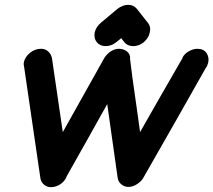

<svg xmlns="http://www.w3.org/2000/svg" viewBox="-20 -765 883 795"><path d="M466 -728Q488 -745 511 -745Q533 -745 547 -728L592 -671Q606 -654 600 -630Q596 -608 575 -590Q565 -582 554 -578Q543 -574 532 -574Q508 -574 495 -590L482 -607L461 -590Q451 -582 440 -578Q429 -574 418 -574Q394 -574 381 -590Q368 -606 372 -630Q377 -653 398 -671ZM80 -487V-486Q77 -498 79 -508Q84 -530 104.5 -546.5Q125 -563 150 -563Q167 -563 179 -552.5Q191 -542 195 -525L240 -218Q282 -294 326 -371.5Q370 -449 412 -525Q423 -542 439 -552.5Q455 -563 473 -563Q491 -563 505 -552.5Q519 -542 519 -524L518 -525Q523 -483 528 -445.5Q533 -408 538.5 -371.5Q544 -335 549 -297.5Q554 -260 560 -218Q603 -294 647.5 -371.5Q692 -449 736 -525H735Q743 -542 761.5 -552.5Q780 -563 797 -563Q823 -563 835 -545.5Q847 -528 842 -505Q840 -500 838.5 -495Q837 -490 834 -486V-487Q769 -372 704 -257.5Q639 -143 573 -28Q564 -13 546.5 -2Q529 9 512 9Q495 9 482 -2Q469 -13 467 -30L424 -334Q382 -258 339.5 -183Q297 -108 255 -33L256 -34Q248 -14 229.5 -2Q211 10 191 10Q174 10 161.5 -1Q149 -12 147 -29Z"/></svg>

Font: VDS
Style: Bold Italic
Weight: 700
Designer: artmaker
Foundry: artmaker
Version: Version 1.000 2009 initial release